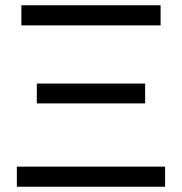

<svg xmlns="http://www.w3.org/2000/svg" viewBox="-20 -708 690 728"><path d="M61 -688H588.9V-611.8H61ZM606 -76.2V0H43.9V-76.2ZM530.3 -391.1V-315.9H119.6V-391.1Z"/></svg>

Font: Arial
Style: Regular
Weight: 400
Designer: Steve Matteson
Foundry: Ascender Corporation
Version: Version 2.00.3